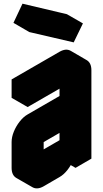

<svg xmlns="http://www.w3.org/2000/svg" viewBox="-20 -971 560 1042"><path d="M130 -490 390 -640Q424 -660 450 -645Q476 -630 476 -590V-110L390 -60V-160Q390 -134 378 -104Q366 -74 346 -48.5Q326 -23 303 -10L217 40Q182 60 156 45Q130 30 130 -10V-150Q130 -177 142 -206.5Q154 -236 174 -261.5Q194 -287 217 -300L390 -400V-540L130 -390ZM189 -901 430 -844 380 -741 139 -797ZM217 -60 390 -160V-300L217 -200ZM390 -540V-400L303 -450V-590ZM390 -160V-60L303 -110V-210ZM430 -844 189 -901 102 -951 343 -894ZM390 -300V-160L303 -210V-350ZM390 -160 217 -60 130 -110 303 -210ZM390 -400 217 -300Q194 -287 174 -261.5Q154 -236 142 -206.5Q130 -177 130 -150V-10Q130 30 156 45L69 -5Q43 -20 43 -60V-200Q43 -227 55 -256.5Q67 -286 87 -311.5Q107 -337 130 -350L303 -450ZM450 -645Q424 -660 390 -640L130 -490L43 -540L303 -690Q338 -710 364 -695ZM130 -490V-390L43 -440V-540ZM189 -901 139 -797 53 -847 102 -951Z"/></svg>

Font: Nabla Normal
Style: Regular
Weight: 400
Designer: Arthur Reinders Folmer
Version: Version 1.000